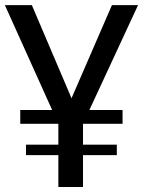

<svg xmlns="http://www.w3.org/2000/svg" viewBox="-20 -748 601 768"><path d="M447.3 -127.4H84V-169.4H447.3ZM470.2 -308.1V-252.9H61V-308.1ZM532.2 -727.5 312 -252.9V0H213.4V-252.9L-0.5 -727.5H107.4L266.1 -355L427.7 -727.5Z"/></svg>

Font: Coda
Style: Regular
Weight: 400
Designer: vernon adams
Foundry: vernon adams
Version: Version 2.000; ttfautohint (v0.8) -r 50 -G 200 -x